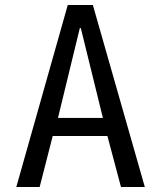

<svg xmlns="http://www.w3.org/2000/svg" viewBox="-20 -745 640 765"><path d="M250 -725H350L557 0H462L408 -203H190L138 0H45ZM390 -275 302 -633H298L211 -275Z"/></svg>

Font: JuliaMono
Style: Regular
Weight: 400
Monospace: yes
Designer: cormullion
Foundry: corm
Version: Version 0.055; ttfautohint (v1.8.4)